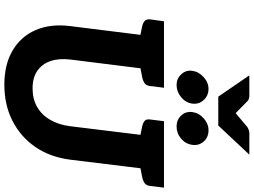

<svg xmlns="http://www.w3.org/2000/svg" viewBox="-162 -998 1168 884"><g transform="rotate(90 422.0 -556.0)"><path d="M370 8Q277 8 212.5 -30Q148 -68 118.5 -136Q89 -204 100 -294L154 -727H308L254 -295Q248 -242 261.5 -203.5Q275 -165 306.5 -143.5Q338 -122 387 -122Q436 -122 472.5 -143Q509 -164 531.5 -202.5Q554 -241 561 -294L614 -727H768L715 -294Q703 -202 656.5 -134.5Q610 -67 536.5 -29.5Q463 8 370 8ZM176 -727 148 -617 99 -627Q84 -631 76 -638.5Q68 -646 69 -662L78 -727ZM384 -727 376 -662Q374 -646 364 -638.5Q354 -631 337 -627L285 -617L286 -727ZM636 -727 609 -617 560 -627Q544 -631 536 -638.5Q528 -646 530 -662L538 -727ZM844 -727 836 -662Q834 -646 824 -638.5Q814 -631 797 -627L746 -617V-727ZM457 -857Q453 -827 427.5 -806Q402 -785 371 -785Q342 -785 322 -806.5Q302 -828 306 -857Q310 -887 335 -909.5Q360 -932 389 -932Q420 -932 440.5 -910Q461 -888 457 -857ZM647 -858Q643 -827 618.5 -806Q594 -785 562 -785Q532 -785 512 -806Q492 -827 496 -858Q500 -888 525 -910Q550 -932 580 -932Q612 -932 631.5 -910Q651 -888 647 -858ZM692 -1120 558 -977H425L327 -1120H421Q438 -1120 447 -1110L501 -1057L564 -1110Q569 -1114 577.5 -1117Q586 -1120 594 -1120Z"/></g></svg>

Font: Aleo ExtraBold
Style: Italic
Weight: 800
Italic angle: -7°
Designer: Alessio Laiso
Foundry: Alessio Laiso
Version: Version 2.001;gftools[0.9.29]